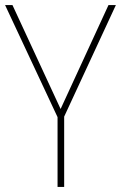

<svg xmlns="http://www.w3.org/2000/svg" viewBox="-20 -785 475 754"><path d="M218 -357 406 -765H435L232 -327V-51H206V-325L0 -765H29Z"/></svg>

Font: Noto Sans Tamil UI SemiCondensed Thin
Style: Regular
Weight: 100
Width: 4
Designer: Jelle Bosma - Monotype Design Team
Foundry: Monotype Imaging Inc.
Version: Version 2.004; ttfautohint (v1.8.4.7-5d5b)